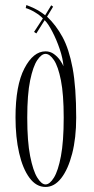

<svg xmlns="http://www.w3.org/2000/svg" viewBox="-20 -730 374 761"><path d="M160.5 11Q123.5 11 96.8 -25.2Q70 -61.5 55.8 -123.8Q41.5 -186 41.5 -264.5Q41.5 -391.5 76.8 -459Q112 -526.5 160.5 -526.5Q179 -526.5 193.8 -515.8Q208.5 -505 218.2 -491Q228 -477 231.5 -467.5Q229.5 -497.5 216.8 -535.2Q204 -573 187.2 -605Q170.5 -637 157 -650L124 -597.5L115 -603.5L150 -657Q139 -669 118.8 -681.2Q98.5 -693.5 82 -698L84.5 -710Q99.5 -704.5 115.5 -697Q131.5 -689.5 147 -678.5L159 -669.5L183 -709L190.5 -703.5L166.5 -664Q202 -630.5 227.8 -583.2Q253.5 -536 267.8 -460Q282 -384 282 -263.5Q282 -183 266 -121Q250 -59 222.8 -24Q195.5 11 160.5 11ZM160.5 1Q177 1 193.8 -26Q210.5 -53 221.5 -111.2Q232.5 -169.5 232.5 -263.5Q232.5 -356 221.5 -411.5Q210.5 -467 193.8 -491.8Q177 -516.5 160.5 -516.5Q144.5 -516.5 127.8 -491.8Q111 -467 99.5 -411.5Q88 -356 88 -263.5Q88 -169.5 99.5 -111.2Q111 -53 127.8 -26Q144.5 1 160.5 1Z"/></svg>

Font: Imbue 100pt ExtraLight
Style: Regular
Weight: 200
Designer: Tyler Finck
Foundry: Etcetera Type Company
Version: Version 1.102; ttfautohint (v1.8.3)